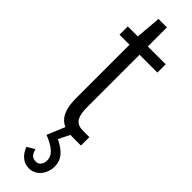

<svg xmlns="http://www.w3.org/2000/svg" viewBox="-332 -702 952 952"><g transform="rotate(45 143.5 -226.5)"><path d="M152.3 -523.9V-159.2Q152.3 -122.6 158.9 -100.8Q165.5 -79.1 180.2 -69.1Q194.8 -59.1 220.7 -59.1H265.1V0H201.7Q194.3 0 190.9 -0.5L161.6 58.1Q205.1 79.1 226.1 104.5Q247.1 129.9 247.1 165Q247.1 189.9 236.8 212.4Q226.6 234.9 207 248.8Q187.5 262.7 162.1 262.7Q132.3 262.7 110.8 244.1Q89.4 225.6 78.6 195.8L118.7 171.9Q122.6 191.9 133.1 203.4Q143.6 214.8 161.1 214.8Q180.7 214.8 189.9 201.7Q199.2 188.5 199.2 170.9Q199.2 142.6 175.8 121.8Q152.3 101.1 106.9 83L146 -10.3Q82 -37.6 82 -145.5V-523.9H11.7V-582H82L93.3 -715.8H152.3V-582H277.3V-523.9Z"/></g></svg>

Font: Decalotype Light
Style: Regular
Weight: 300
Designer: Alfredo Marco Pradil
Foundry: Alfredo Marco Pradil
Version: Version 1.0